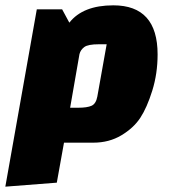

<svg xmlns="http://www.w3.org/2000/svg" viewBox="-30 -535 645 720"><path d="M108 -500H203L230 -450Q281 -515 395 -515Q561 -515 561 -331Q561 -259 541 -195Q521 -131 496 -93Q471 -55 425 -27.5Q379 0 320 0H210L183 150L-10 165ZM268 -332 233 -131H263Q297 -131 313.5 -138.5Q330 -146 335 -173L370 -369H341Q300 -369 286 -358.5Q272 -348 268 -332Z"/></svg>

Font: Changa One
Style: Italic
Weight: 400
Italic angle: -12°
Designer: Eduardo Rodriguez Tunni
Foundry: Eduardo Rodriguez Tunni
Version: Version 1.003